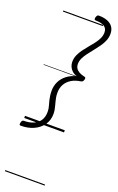

<svg xmlns="http://www.w3.org/2000/svg" viewBox="-299 -1135 1042 1696"><g transform="rotate(20 221.5 -287.5)"><path d="M-6 75Q-17 75 -18.5 67.5Q-20 60 -17 50Q-14 36 -8.5 30.5Q-3 25 6 25Q57 25 95.5 8.5Q134 -8 155 -40.5Q176 -73 176 -120Q176 -138 173 -154.5Q170 -171 165 -187.5Q160 -204 155.5 -222.5Q151 -241 148 -262.5Q145 -284 145 -310Q145 -355 164 -394.5Q183 -434 220.5 -463Q258 -492 311 -505Q284 -513 266 -529Q248 -545 238.5 -566.5Q229 -588 229 -611Q229 -645 242 -675Q255 -705 275.5 -733Q296 -761 318.5 -787.5Q341 -814 361.5 -840.5Q382 -867 395 -894.5Q408 -922 408 -951Q408 -990 379.5 -1007.5Q351 -1025 299 -1025Q288 -1025 286.5 -1032.5Q285 -1040 287 -1050Q292 -1064 296.5 -1069.5Q301 -1075 311 -1075Q358 -1075 392 -1061.5Q426 -1048 444 -1022Q462 -996 462 -958Q462 -925 449.5 -894Q437 -863 416 -833.5Q395 -804 372.5 -776Q350 -748 329 -720.5Q308 -693 295 -666Q282 -639 282 -611Q282 -588 292.5 -571Q303 -554 323.5 -542.5Q344 -531 373 -525Q383 -523 385.5 -518.5Q388 -514 385 -500Q381 -487 375.5 -482Q370 -477 361 -475Q309 -468 273 -445.5Q237 -423 218 -389Q199 -355 199 -310Q199 -286 202.5 -266.5Q206 -247 210.5 -230Q215 -213 219.5 -196Q224 -179 227.5 -160.5Q231 -142 231 -121Q231 -62 200 -18Q169 26 116 50.5Q63 75 -6 75ZM0 490H374V500H0ZM0 -20H374V0H0ZM0 -505H374V-500H0ZM0 -1010H374V-1000H0Z"/></g></svg>

Font: Playwrite AU QLD Guides
Style: Regular
Weight: 400
Designer: Veronika Burian, José Scaglione
Foundry: TypeTogether
Version: Version 1.003